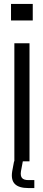

<svg xmlns="http://www.w3.org/2000/svg" viewBox="-20 -820 220 976"><path d="M36 -716V-800H146.5V-716ZM53 0V-600H130V0ZM154.5 136H125Q76 136 55.5 115.2Q35 94.5 42 51L51.5 0H96L86.5 51Q83 74 92 84.8Q101 95.5 125 95.5H154.5Z"/></svg>

Font: Big Shoulders Display Thin Medium
Style: Regular
Weight: 500
Version: Version 2.002